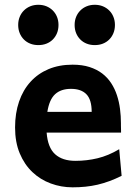

<svg xmlns="http://www.w3.org/2000/svg" viewBox="-20 -782 582 814"><path d="M177.7 -219.7Q182.6 -156.2 213.6 -128.2Q244.6 -100.1 299.8 -100.1Q348.1 -100.1 393.8 -111.1Q439.5 -122.1 485.4 -149.4L495.6 -36.6Q469.2 -23.4 444.1 -14.2Q418.9 -4.9 393.8 1Q368.7 6.8 342.3 9.5Q315.9 12.2 287.6 12.2Q239.3 12.2 195.1 -4.2Q150.9 -20.5 117.2 -52.5Q83.5 -84.5 63.7 -131.8Q43.9 -179.2 43.9 -241.7Q43.9 -302.2 60.8 -351.3Q77.6 -400.4 109.4 -435.3Q141.1 -470.2 186 -489Q231 -507.8 287.6 -507.8Q328.6 -507.8 359.6 -497.8Q390.6 -487.8 413.3 -470.5Q436 -453.1 451.4 -429.4Q466.8 -405.8 475.8 -378.2Q484.9 -350.6 488.8 -320.3Q492.7 -290 492.7 -259.8V-251Q492.7 -245.6 492.9 -239.7Q493.2 -233.9 493.2 -228.5V-219.7ZM280.8 -405.3Q238.3 -405.3 213.6 -382.6Q189 -359.9 180.7 -307.6H368.7Q368.7 -359.4 346.4 -382.3Q324.2 -405.3 280.8 -405.3ZM57.1 -676.3Q57.1 -694.8 63.5 -710.4Q69.8 -726.1 81.3 -737.5Q92.8 -749 108.4 -755.4Q124 -761.7 142.6 -761.7Q161.1 -761.7 176.8 -755.4Q192.4 -749 203.9 -737.5Q215.3 -726.1 221.7 -710.4Q228 -694.8 228 -676.3Q228 -657.2 221.7 -641.6Q215.3 -626 203.9 -614.5Q192.4 -603 176.8 -596.9Q161.1 -590.8 142.6 -590.8Q124 -590.8 108.4 -596.9Q92.8 -603 81.3 -614.5Q69.8 -626 63.5 -641.6Q57.1 -657.2 57.1 -676.3ZM296.4 -676.3Q296.4 -694.8 302.7 -710.4Q309.1 -726.1 320.6 -737.5Q332 -749 347.7 -755.4Q363.3 -761.7 381.8 -761.7Q400.4 -761.7 416 -755.4Q431.6 -749 443.1 -737.5Q454.6 -726.1 460.9 -710.4Q467.3 -694.8 467.3 -676.3Q467.3 -657.2 460.9 -641.6Q454.6 -626 443.1 -614.5Q431.6 -603 416 -596.9Q400.4 -590.8 381.8 -590.8Q363.3 -590.8 347.7 -596.9Q332 -603 320.6 -614.5Q309.1 -626 302.7 -641.6Q296.4 -657.2 296.4 -676.3Z"/></svg>

Font: Andika New Basic
Style: Bold
Weight: 700
Designer: Victor Gaultney, Annie Olsen, Pablo Ugerman
Foundry: SIL International
Version: Version 5.500; ttfautohint (v1.8.3)